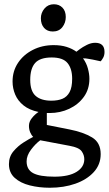

<svg xmlns="http://www.w3.org/2000/svg" viewBox="-20 -716 511 902"><path d="M214 166Q164 166 120 155Q76 144 49 119.5Q22 95 22 55Q22 20 43 -5Q64 -30 91 -47Q118 -64 136 -73Q128 -80 122 -94Q116 -108 116 -125Q116 -144 130 -161.5Q144 -179 161 -190Q118 -199 91 -220.5Q64 -242 51.5 -271.5Q39 -301 39 -333Q39 -382 64.5 -420.5Q90 -459 134 -481.5Q178 -504 232 -504Q267 -504 293.5 -495.5Q320 -487 339 -473Q340 -474 354 -484.5Q368 -495 388 -505Q408 -515 427 -515Q471 -515 471 -472Q471 -456 464.5 -444.5Q458 -433 453 -428L416 -436Q402 -438 393 -440Q384 -442 370 -442Q386 -420 393 -394Q400 -368 400 -346Q400 -297 374 -261Q348 -225 305.5 -205Q263 -185 213 -185H200V-129L306 -108Q372 -95 412.5 -70.5Q453 -46 453 8Q453 57 420.5 92.5Q388 128 334 147Q280 166 214 166ZM236 114Q303 114 339.5 91.5Q376 69 376 32Q376 12 363.5 -5.5Q351 -23 307 -31L169 -57Q146 -40 125.5 -12.5Q105 15 105 42Q105 81 136 97.5Q167 114 236 114ZM221 -243Q252 -243 273.5 -252Q295 -261 307 -283.5Q319 -306 319 -346Q319 -393 297.5 -419.5Q276 -446 223 -446Q168 -446 145 -420Q122 -394 122 -341Q122 -288 147.5 -265.5Q173 -243 221 -243ZM228 -568Q202 -568 187 -585Q172 -602 172 -630Q172 -656 189 -676Q206 -696 233 -696Q258 -696 273.5 -680Q289 -664 289 -636Q289 -609 273 -588.5Q257 -568 228 -568Z"/></svg>

Font: Faustina VF Beta
Style: Regular
Weight: 400
Designer: Alfonso Garcia
Foundry: Omnibus-Type
Version: Version 1.006